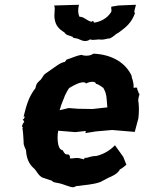

<svg xmlns="http://www.w3.org/2000/svg" viewBox="-20 -769 605 805"><path d="M510 -78 497 -111 462 -160C442 -139 416 -123 384 -115C369 -115 359 -112 338 -106C344 -106 332 -112 334 -103C328 -98 327 -105 322 -103C302 -111 288 -103 273 -105C273 -117 275 -114 266 -122C254 -119 249 -127 243 -139C229 -141 226 -157 224 -164C221 -181 220 -199 224 -221L296 -215L340 -220L338 -211L382 -218L450 -224L545 -216L560 -272C563 -295 563 -317 561 -338C557 -354 563 -364 565 -375C557 -381 563 -383 556 -392C562 -385 559 -387 559 -387C557 -389 555 -392 555 -402C557 -399 547 -404 547 -401C547 -398 554 -403 540 -401C542 -427 531 -442 532 -451C508 -503 454 -540 373 -544C364 -540 369 -535 371 -544C355 -531 328 -536 321 -539C301 -536 282 -526 259 -519C259 -524 263 -520 251 -509C233 -508 206 -484 170 -460C162 -455 162 -449 150 -434C133 -421 130 -410 129 -400C99 -362 90 -324 79 -280H85C80 -276 82 -264 74 -272L82 -257C81 -258 73 -250 72 -236C72 -237 81 -238 74 -233C77 -214 78 -194 79 -175C78 -158 86 -149 89 -139C91 -102 104 -80 119 -66C133 -56 139 -33 159 -24C167 -21 181 -17 196 -12C207 -2 210 -5 226 -1C248 3 273 17 288 16C300 13 302 8 306 11C335 6 367 6 401 -6C409 -11 418 -14 433 -23C447 -29 473 -39 483 -59C495 -64 503 -74 510 -78ZM430 -320 431 -319 368 -312 307 -313 268 -316 230 -307C238 -337 249 -357 252 -368C254 -371 261 -388 270 -400C290 -411 294 -414 300 -416C312 -422 335 -429 341 -419C364 -431 382 -426 382 -418C402 -412 405 -404 413 -401C429 -372 426 -361 430 -320ZM374 -674 371 -681C369 -682 358 -675 365 -677C338 -685 335 -698 313 -699C307 -711 306 -728 311 -749L207 -746C214 -730 204 -711 210 -685C214 -664 224 -649 250 -633C259 -621 259 -624 284 -615C286 -607 301 -610 310 -605C329 -596 342 -593 358 -604C371 -598 391 -606 402 -603C422 -602 434 -610 437 -607C456 -613 463 -626 477 -632C510 -656 531 -673 546 -714C539 -718 548 -737 550 -749L477 -746L447 -741C444 -731 451 -727 445 -717C428 -690 398 -677 374 -674Z"/></svg>

Font: Asimov Print
Style: DIt
Weight: 250
Width: 0
Designer: Google
Version: Version 2.000980: 2014